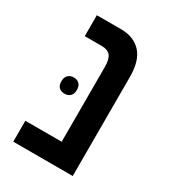

<svg xmlns="http://www.w3.org/2000/svg" viewBox="-151 -675 673 755"><g transform="rotate(30 185.0 -297.5)"><path d="M29 0V-95H194V-434Q194 -469 182 -484.5Q170 -500 142 -500H65V-595H175Q233 -595 266 -559.5Q299 -524 299 -449V0ZM74 -301Q74 -319 84 -328.5Q94 -338 109 -338Q124 -338 134 -329Q144 -320 144 -301Q144 -282 134 -273Q124 -264 109 -264Q94 -264 84 -272.5Q74 -281 74 -301Z"/></g></svg>

Font: Noto Sans Hebrew SemiCondensed Medium
Style: Regular
Weight: 500
Width: 4
Designer: Monotype Design Team
Foundry: Monotype Imaging Inc.
Version: Version 2.003